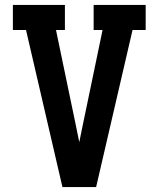

<svg xmlns="http://www.w3.org/2000/svg" viewBox="-20 -755 640 775"><path d="M232 0 85 -634H32V-735H242V-634H206L287 -245Q290 -229 293.5 -213Q297 -197 300 -181Q303 -197 306.5 -213Q310 -229 313 -245L394 -634H358V-735H568V-634H515L368 0Z"/></svg>

Font: Iosevka Etoile
Style: Bold
Weight: 700
Designer: Belleve Invis
Foundry: Belleve Invis
Version: Version 28.1.0; ttfautohint (v1.8.4)